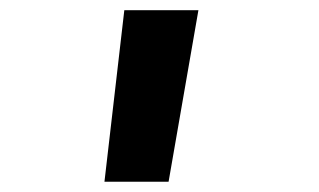

<svg xmlns="http://www.w3.org/2000/svg" viewBox="-20 -144 626 377"><path d="M185.1 212.9 224.1 -124H369.6L311 212.9Z"/></svg>

Font: Cascadia Mono PL
Style: Bold
Weight: 700
Monospace: yes
Designer: Aaron Bell
Foundry: Saja Typeworks
Version: Version 2404.023; ttfautohint (v1.8.4)